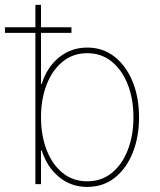

<svg xmlns="http://www.w3.org/2000/svg" viewBox="-30 -747 648 779"><path d="M113.6 0V-727.3H136.4V-406.2H139.2Q160.5 -474.4 209.7 -514.2Q258.9 -554 323.9 -554Q387.8 -554 435 -516.7Q482.2 -479.4 508.2 -415.5Q534.1 -351.6 534.1 -271.3Q534.1 -190.7 508.3 -126.8Q482.6 -62.9 435.5 -25.7Q388.5 11.4 323.9 11.4Q258.2 11.4 209.7 -28.6Q161.2 -68.5 139.2 -136.4H136.4V0ZM136.4 -271.3Q136.4 -197.4 159.1 -138.7Q181.8 -79.9 223.9 -45.6Q266 -11.4 323.9 -11.4Q381.7 -11.4 423.8 -45.6Q465.9 -79.9 488.6 -138.7Q511.4 -197.4 511.4 -271.3Q511.4 -345.2 488.5 -403.9Q465.6 -462.7 423.5 -497Q381.4 -531.2 323.9 -531.2Q266.3 -531.2 224.3 -497Q182.2 -462.7 159.3 -403.9Q136.4 -345.2 136.4 -271.3ZM-9.9 -613.6V-636.4H259.9V-613.6Z"/></svg>

Font: Inter Thin BETA
Style: Regular
Weight: 100
Designer: Rasmus Andersson
Foundry: rsms
Version: Version 3.011;git-f93a4a705